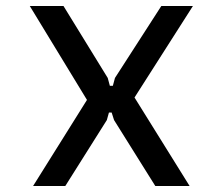

<svg xmlns="http://www.w3.org/2000/svg" viewBox="-20 -618 740 638"><path d="M90 0 269 -286 79 -598H191L338 -359L345 -333H355L362 -359L516 -598H621L427 -294L610 0H496L359 -219L351 -244H342L335 -219L197 0Z"/></svg>

Font: Martian Mono Light
Style: Regular
Weight: 300
Monospace: yes
Designer: Roman Shamin
Foundry: Evil Martians
Version: Version 1.000; ttfautohint (v1.8.4.7-5d5b)